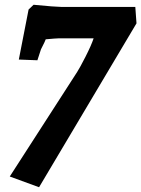

<svg xmlns="http://www.w3.org/2000/svg" viewBox="-20 -681 593 806"><path d="M236 -652H548L553 -583L144 105L21 60L304 -379Q315 -396 339 -443Q363 -490 373 -520H225Q216 -520 172 -516Q170 -509 152 -474L137 -428L59 -431L100 -641L121 -661Q214 -652 236 -652Z"/></svg>

Font: Andada SC
Style: Bold Italic
Weight: 700
Italic angle: -8.29999°
Designer: Carolina Giovagnoli
Foundry: Carolina Giovagnoli
Version: Version 1.003